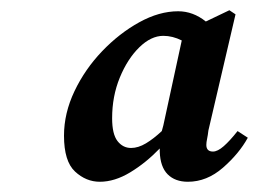

<svg xmlns="http://www.w3.org/2000/svg" viewBox="-20 -757 504 375"><path d="M199 -526Q199 -495 209.5 -481.5Q220 -468 236 -468Q250 -468 265 -477Q280 -486 296 -501Q297 -504 297.5 -506.5Q298 -509 299 -512L335 -678Q317 -687 299 -687Q275 -687 252 -664.5Q229 -642 214 -605.5Q199 -569 199 -526ZM347 -402Q322 -402 307.5 -416.5Q293 -431 292 -461Q292 -463 292 -464.5Q292 -466 292 -467Q265 -439 234.5 -420.5Q204 -402 175 -402Q148 -402 126.5 -422Q105 -442 105 -492Q105 -536 125.5 -579Q146 -622 179.5 -657Q213 -692 252 -713.5Q291 -735 328 -735Q357 -735 382 -715L428 -737L440 -729L387 -502Q386 -493 384.5 -486Q383 -479 383 -474Q383 -461 396 -461Q405 -461 417 -471.5Q429 -482 444 -501L464 -488Q447 -457 415.5 -429.5Q384 -402 347 -402Z"/></svg>

Font: Source Serif Pro
Style: Bold Italic
Weight: 700
Italic angle: -12°
Designer: Frank Grießhammer
Foundry: Adobe Systems Incorporated
Version: Version 3.001;hotconv 1.0.111;makeotfexe 2.5.65597